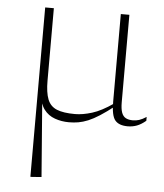

<svg xmlns="http://www.w3.org/2000/svg" viewBox="-51 -500 680 794"><g transform="rotate(5 289.0 -102.5)"><path d="M104.5 -454.5H140.5V-154Q140.5 -104.5 151.5 -76.5Q162.5 -48.5 189.8 -37.2Q217 -26 265.5 -26Q297.5 -26 336.2 -38Q375 -50 423 -83.5L429.5 -73.5Q395.5 -47 369.8 -30.5Q344 -14 322.8 -5.2Q301.5 3.5 282.5 6.8Q263.5 10 243.5 10Q212.5 10 185 0.2Q157.5 -9.5 140 -32.5Q122.5 -55.5 120 -93.5L123.5 -100L150.5 245.5L111 248.5H104.5ZM454 -92Q454 -64.5 459.5 -49Q465 -33.5 476.8 -27.2Q488.5 -21 506 -21Q519.5 -21 532.2 -25Q545 -29 562 -40V-24Q543 -8 525 -1.2Q507 5.5 487 5.5Q451 5.5 434.8 -13.5Q418.5 -32.5 418.5 -91V-454.5H454Z"/></g></svg>

Font: Newsreader ExtraLight
Style: Regular
Weight: 250
Designer: Hugues Gentile
Foundry: Production Type
Version: Version 1.003